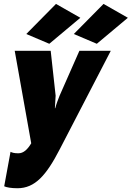

<svg xmlns="http://www.w3.org/2000/svg" viewBox="-20 -977 690 1006"><path d="M71.3 9.3C163.6 9.3 222.7 -58.6 293 -194.8L560.5 -710.9H396L292 -475.1C284.7 -457 273.9 -428.2 269.5 -410.2H267.6L269.5 -442.9C270 -455.6 270.5 -466.3 271.5 -475.6L245.6 -710.9H57.1L143.6 -226.1C124 -193.4 103 -173.8 76.2 -173.8C54.7 -173.8 43 -177.2 35.2 -181.6L2 -1C13.7 4.9 39.6 9.3 71.3 9.3ZM238.3 -747.6 400.9 -883.8 273.4 -956.5 117.7 -798.8ZM487.3 -747.6 649.9 -883.8 522.5 -956.5 366.7 -798.8Z"/></svg>

Font: Roboto Flex Super Cond Black
Style: Italic
Weight: 900
Width: 3
Italic angle: -10°
Designer: Berlow after Robertson
Foundry: Google
Version: Version 3.200;Glyphs 3.3 (3311)